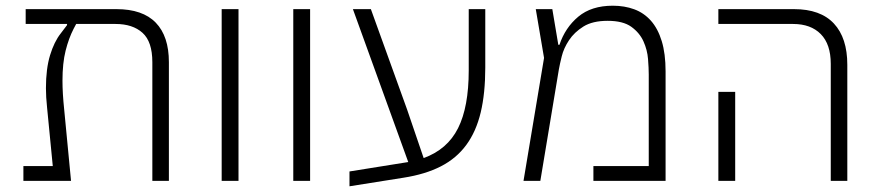

<svg xmlns="http://www.w3.org/2000/svg" viewBox="-20 -634 3079 673"><path d="M62 -52H165L145 -257Q143 -276 142 -292.5Q141 -309 141 -325Q141 -393 155.5 -440.5Q170 -488 193 -517L215 -546V-550H70V-602H388Q480 -602 526 -554.5Q572 -507 572 -416V0H514V-416Q514 -488 479.5 -519Q445 -550 385 -550H247L238 -533Q221 -500 210 -456.5Q199 -413 199 -351Q199 -307 205 -250L229 0H62Z M757 -602H816V0H757Z M1008 -602H1067V0H1008Z M1205 -33 1411 -66 1217 -602H1280L1407 -250L1465 -80Q1548 -110 1585.5 -184.5Q1623 -259 1623 -387V-602H1681V-397Q1681 -307 1665 -240Q1649 -173 1614.5 -126Q1580 -79 1525.5 -51Q1471 -23 1394 -11L1205 19Z M1887 -431 1858 -602H1916L1937 -477H1941Q1961 -537 2007 -575.5Q2053 -614 2128 -614Q2169 -614 2203 -601.5Q2237 -589 2261.5 -561.5Q2286 -534 2299.5 -490Q2313 -446 2313 -384V0H2060V-52H2254V-373Q2254 -395 2251.5 -427Q2249 -459 2235.5 -489Q2222 -519 2193 -540Q2164 -561 2110 -561Q2057 -561 2025 -541Q1993 -521 1974.5 -493Q1956 -465 1949 -436.5Q1942 -408 1939 -391L1874 0H1815Z M2892 -410Q2892 -479 2857 -514.5Q2822 -550 2760 -550H2498V-602H2763Q2856 -602 2903 -551.5Q2950 -501 2950 -407V0H2892ZM2498 -312H2557V0H2498Z"/></svg>

Font: IBM Plex Sans Hebrew Light
Style: Regular
Weight: 300
Designer: Mike Abbink, Paul van der Laan, Pieter van Rosmalen, Yanek Iontef
Foundry: Bold Monday
Version: Version 1.2